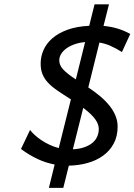

<svg xmlns="http://www.w3.org/2000/svg" viewBox="-20 -786 638 911"><path d="M261.2 -500Q261.2 -488.3 265.6 -477.8Q270 -467.3 279.5 -456.8Q289.1 -446.3 304 -434.6Q318.8 -422.9 339.8 -409.2L383.8 -586.4Q356.4 -584 333.7 -575.9Q311 -567.9 294.9 -556.2Q278.8 -544.4 270 -529.8Q261.2 -515.1 261.2 -500ZM448.7 -174.3Q448.7 -196.8 431.6 -220.5Q414.6 -244.1 375 -274.4L325.7 -77.6Q356.4 -79.1 379.6 -87.2Q402.8 -95.2 418.2 -107.9Q433.6 -120.6 441.2 -137.7Q448.7 -154.8 448.7 -174.3ZM497.1 -765.6 471.2 -663.1Q507.3 -659.7 537.4 -650.6Q567.4 -641.6 598.1 -625L558.6 -539.1Q528.8 -557.6 503.9 -568.6Q479 -579.6 451.7 -584L398.9 -371.1Q430.2 -350.6 455.8 -328.9Q481.4 -307.1 499.8 -284.2Q518.1 -261.2 528.1 -236.6Q538.1 -211.9 538.1 -186Q538.1 -139.2 519.5 -104.7Q501 -70.3 469.2 -47.4Q437.5 -24.4 395.5 -12.7Q353.5 -1 306.6 0L280.3 105.5H211.9L239.3 -5.4Q197.8 -13.2 158 -31.7Q118.2 -50.3 79.6 -79.1L122.6 -169.4Q131.3 -157.7 145.3 -145Q159.2 -132.3 176.8 -120.6Q194.3 -108.9 215.1 -99.1Q235.8 -89.4 258.8 -83.5L316.4 -314.5L312 -317.4Q276.9 -339.4 250.5 -357.7Q224.1 -376 207 -394.5Q189.9 -413.1 181.4 -434.6Q172.9 -456.1 172.9 -484.4Q172.9 -517.1 186.3 -548.1Q199.7 -579.1 227.8 -603.8Q255.9 -628.4 299.3 -644.5Q342.8 -660.6 403.3 -663.6L428.7 -765.6Z"/></svg>

Font: Andika New Basic
Style: Italic
Weight: 400
Italic angle: -14°
Designer: Victor Gaultney, Annie Olsen, Julie Remington, Don Collingsworth, Eric Hays
Foundry: SIL International
Version: Version 5.500